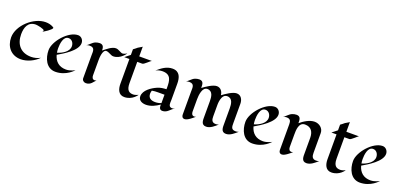

<svg xmlns="http://www.w3.org/2000/svg" viewBox="7 -1404 4594 2209"><g transform="rotate(20 2304.5 -299.5)"><path d="M454 -458C454 -464 447 -468 442 -470C414 -486 382 -492 350 -492C205 -492 35 -340 35 -192C35 -78 106 8 224 8C300 8 387 -33 438 -88C404 -69 365 -59 326 -59C199 -59 131 -142 131 -265C131 -347 157 -427 254 -427C271 -427 360 -411 360 -393C360 -389 353 -381 350 -378C363 -377 454 -438 454 -458Z M861 -90C861 -90 808 -59 753 -59C670 -59 617 -104 596 -182C667 -223 820 -313 820 -406C820 -444 792 -479 752 -479C635 -479 490 -312 490 -201C490 -104 535 7 647 7C781 7 861 -90 861 -90ZM727 -333C727 -265 647 -222 591 -206C588 -223 586 -241 586 -259C586 -309 595 -410 661 -410C703 -410 727 -371 727 -333Z M1355 -475C1355 -475 1322 -455 1303 -455C1277 -455 1247 -486 1212 -486C1162 -486 1108 -436 1070 -407C1070 -445 1062 -478 1017 -478C1000 -478 983 -474 967 -468C933 -456 902 -412 877 -403C890 -408 904 -411 919 -411C985 -411 975 -360 975 -314V-33C975 -9 996 10 1022 10C1082 10 1101 -38 1128 -61C1121 -58 1113 -56 1106 -56C1079 -56 1070 -80 1070 -103V-290C1070 -368 1089 -419 1117 -419C1152 -419 1182 -388 1212 -388C1301 -388 1355 -475 1355 -475Z M1495 -490V-609C1492 -604 1453 -584 1445 -578C1431 -565 1415 -554 1399 -542V-473C1378 -457 1357 -440 1336 -423H1399V-119C1399 -56 1420 9 1491 9C1591 9 1640 -72 1640 -72C1640 -72 1605 -54 1579 -54C1533 -54 1495 -71 1495 -162V-423H1556C1579 -423 1637 -489 1651 -490Z M2088 -66C2078 -62 2067 -58 2056 -58C2021 -58 2013 -80 2013 -110C2013 -122 2014 -133 2014 -145V-343C2014 -418 1994 -489 1905 -489C1832 -489 1778 -446 1725 -401C1750 -414 1778 -421 1807 -421C1911 -421 1919 -347 1919 -263V-242C1882 -241 1845 -236 1811 -221C1750 -195 1663 -138 1663 -64C1663 -11 1712 7 1757 7C1816 7 1871 -21 1918 -54C1918 -25 1920 9 1958 9C2021 9 2040 -45 2088 -66ZM1919 -73C1896 -62 1870 -58 1845 -58C1797 -58 1759 -77 1759 -130C1759 -144 1762 -157 1766 -169C1790 -174 1815 -175 1840 -175C1858 -175 1919 -175 1919 -175Z M2868 -66C2856 -61 2843 -59 2830 -59C2774 -59 2775 -96 2775 -142V-375C2775 -423 2751 -474 2696 -474C2647 -474 2570 -421 2531 -391C2527 -434 2500 -474 2453 -474C2404 -474 2327 -421 2289 -392C2289 -432 2291 -478 2236 -478C2219 -478 2202 -474 2186 -468C2152 -456 2121 -412 2096 -403C2109 -408 2123 -411 2138 -411C2204 -411 2194 -360 2194 -314V-33C2194 -9 2205 10 2231 10C2267 10 2320 -38 2347 -61C2340 -58 2332 -56 2325 -56C2298 -56 2289 -80 2289 -103V-254C2289 -302 2298 -406 2360 -406C2428 -406 2435 -336 2435 -283V-99C2435 -53 2430 7 2493 7C2544 7 2588 -34 2624 -66C2613 -61 2600 -59 2587 -59C2538 -59 2531 -93 2531 -134V-273C2531 -273 2528 -406 2603 -406C2671 -406 2678 -336 2678 -283V-99C2678 -53 2673 7 2736 7C2787 7 2831 -34 2868 -66Z M3271 -90C3271 -90 3218 -59 3163 -59C3080 -59 3027 -104 3006 -182C3077 -223 3230 -313 3230 -406C3230 -444 3202 -479 3162 -479C3045 -479 2900 -312 2900 -201C2900 -104 2945 7 3057 7C3191 7 3271 -90 3271 -90ZM3137 -333C3137 -265 3057 -222 3001 -206C2998 -223 2996 -241 2996 -259C2996 -309 3005 -410 3071 -410C3113 -410 3137 -371 3137 -333Z M3853 -66C3841 -61 3829 -59 3816 -59C3767 -59 3759 -93 3759 -134V-375C3759 -434 3706 -474 3650 -474C3589 -474 3523 -432 3479 -394C3479 -435 3479 -478 3426 -478C3409 -478 3392 -474 3376 -468C3340 -455 3314 -414 3286 -403C3299 -408 3313 -411 3328 -411C3373 -411 3384 -388 3384 -347C3384 -242 3384 -138 3384 -33C3384 -9 3395 10 3421 10C3457 10 3510 -38 3537 -61C3530 -58 3522 -56 3515 -56C3488 -56 3479 -80 3479 -103V-254C3479 -310 3480 -406 3557 -406C3634 -406 3664 -352 3664 -281V-99C3664 -53 3659 7 3721 7C3772 7 3817 -34 3853 -66Z M4031 -490V-609C4028 -604 3989 -584 3981 -578C3967 -565 3951 -554 3935 -542V-473C3914 -457 3893 -440 3872 -423H3935V-119C3935 -56 3956 9 4027 9C4127 9 4176 -72 4176 -72C4176 -72 4141 -54 4115 -54C4069 -54 4031 -71 4031 -162V-423H4092C4115 -423 4173 -489 4187 -490Z M4589 -90C4589 -90 4536 -59 4481 -59C4398 -59 4345 -104 4324 -182C4395 -223 4548 -313 4548 -406C4548 -444 4520 -479 4480 -479C4363 -479 4218 -312 4218 -201C4218 -104 4263 7 4375 7C4509 7 4589 -90 4589 -90ZM4455 -333C4455 -265 4375 -222 4319 -206C4316 -223 4314 -241 4314 -259C4314 -309 4323 -410 4389 -410C4431 -410 4455 -371 4455 -333Z"/></g></svg>

Font: Fondamento
Style: Regular
Weight: 400
Designer: Astigmatic (AOETI)
Foundry: Astigmatic (AOETI)
Version: Version 1.001